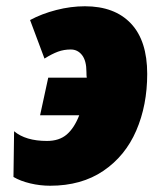

<svg xmlns="http://www.w3.org/2000/svg" viewBox="-20 -583 525 613"><path d="M23 -18 25 -164Q62 -133 130 -133Q169 -133 193 -153.5Q217 -174 233 -215H108L134 -335H257Q256 -341 256 -353Q256 -389 242 -407Q228 -425 206 -425Q184 -425 165 -418Q146 -411 122 -396L76 -519Q113 -539 159.5 -551Q206 -563 251 -563Q346 -563 398 -508Q450 -453 450 -347Q450 -247 415 -166Q380 -85 310 -37.5Q240 10 140 10Q108 10 76.5 2.5Q45 -5 23 -18Z"/></svg>

Font: Noto Sans Display Black
Style: Italic
Weight: 900
Italic angle: -12°
Designer: Monotype Design team
Foundry: Monotype Imaging Inc.
Version: Version 1.000